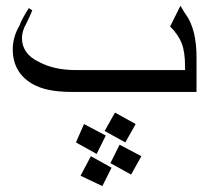

<svg xmlns="http://www.w3.org/2000/svg" viewBox="-20 -461 688 653"><path d="M648.4 -148.4H222.7Q136.7 -148.4 89.8 -175.8Q23.4 -214.8 23.4 -293Q23.4 -335.9 46.9 -375Q50.8 -390.6 78.1 -433.6L89.8 -425.8Q82 -406.2 70.3 -382.8Q54.7 -355.5 54.7 -332Q54.7 -277.3 113.3 -250Q164.1 -222.7 238.3 -222.7H609.4V-234.4Q609.4 -285.2 597.7 -314.5Q585.9 -343.8 558.6 -371.1L593.8 -441.4Q609.4 -414.1 613.3 -410.2Q648.4 -359.4 648.4 -265.6ZM441.4 -39.1 406.2 23.4 335.9 -15.6 371.1 -78.1ZM460.9 70.3 425.8 132.8 355.5 93.8 386.7 31.2ZM359.4 109.4 328.1 171.9 253.9 136.7 289.1 70.3ZM308.6 62.5 238.3 23.4 265.6 -39.1 339.8 0Z"/></svg>

Font: 和音 by 宁静之雨，公众号njzyshare
Style: Regular
Weight: 400
Designer: Steve Matteson
Foundry: Ascender Corporation
Version: Version 6.00;June 8, 2018;FontCreator 11.0.0.2388 32-bit